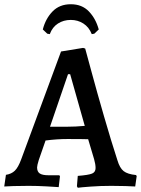

<svg xmlns="http://www.w3.org/2000/svg" viewBox="-33 -877 665 906"><path d="M330 2 334 -47Q385 -51 401.5 -58Q418 -65 418 -84Q418 -102 411 -126L383 -220Q358 -221 285 -221Q236 -221 182 -214L150 -122Q142 -96 142 -87Q142 -67 154.5 -58.5Q167 -50 196 -50H247L250 -45L244 6Q231 5 187 2.5Q143 0 102 0Q63 0 30.5 1Q-2 2 -13 3L-5 -52Q21 -56 37 -71.5Q53 -87 67 -125L255 -634L359 -651L369 -648Q376 -623 400 -534Q424 -445 458 -327.5Q492 -210 521 -121Q532 -84 550.5 -69.5Q569 -55 609 -51L612 -46L605 3Q593 2 559.5 1Q526 0 492 0Q441 0 394 3.5Q347 7 334 9ZM283 -279Q323 -279 367 -283L298 -527H288L203 -279ZM202 -716 190 -718 169 -738Q182 -789 215 -823Q248 -857 301 -857Q354 -857 386.5 -823Q419 -789 433 -738L412 -718L400 -716Q387 -749 360.5 -766Q334 -783 301 -783Q267 -783 240.5 -766Q214 -749 202 -716Z"/></svg>

Font: Alegreya SC Medium
Style: Regular
Weight: 500
Designer: Juan Pablo del Peral
Foundry: Huerta Tipografica
Version: Version 2.007; ttfautohint (v1.6)